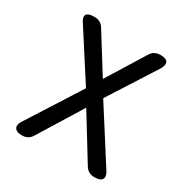

<svg xmlns="http://www.w3.org/2000/svg" viewBox="-161 -834 936 967"><g transform="rotate(30 306.5 -350.0)"><path d="M60 -58C41 -29 48 0 95 0C121 0 139 -10 152 -32L307 -283L461 -32C474 -10 492 0 518 0C565 0 575 -25 554 -58L357 -367L533 -642C554 -679 544 -700 499 -700C473 -700 455 -690 442 -668L307 -450L171 -668C158 -690 140 -700 114 -700C68 -700 53 -680 80 -642L257 -367Z"/></g></svg>

Font: 寒蝉半圆体
Style: Regular
Weight: 400
Designer: Yoshimichi Ohira & Warren
Foundry: ChillType
Version: Version 1.800;Glyphs 3.1.1 (3135)